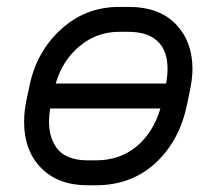

<svg xmlns="http://www.w3.org/2000/svg" viewBox="-20 -532 640 564"><path d="M357.4 -438.5H329.6Q264.6 -438.5 214.1 -396.7Q163.6 -355 143.6 -286.6H467.8Q472.2 -310.1 472.2 -329.6Q472.2 -383.3 442.9 -410.9Q413.6 -438.5 357.4 -438.5ZM545.4 -329.6Q545.4 -302.7 538.1 -267.1L528.8 -222.2Q506.8 -117.7 436.3 -52.7Q365.7 12.2 261.7 12.2H236.8Q150.9 12.2 100.8 -38.6Q50.8 -89.4 50.8 -174.3Q50.8 -204.1 57.6 -237.3L66.9 -281.2Q87.9 -381.3 159.9 -446.5Q231.9 -511.7 329.6 -511.7H357.4Q448.2 -511.7 496.8 -460.7Q545.4 -409.7 545.4 -329.6ZM451.2 -213.4H127.4Q124 -194.3 124 -174.3Q124 -152.3 129.2 -133.5Q134.3 -114.7 146.2 -97.7Q158.2 -80.6 181.4 -70.8Q204.6 -61 236.8 -61H261.7Q332.5 -61 381.6 -102.3Q430.7 -143.6 451.2 -213.4Z"/></svg>

Font: Anka/Coder
Style: Italic
Weight: 400
Italic angle: -12°
Monospace: yes
Version: Version 001.100